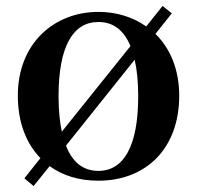

<svg xmlns="http://www.w3.org/2000/svg" viewBox="-20 -592 663 646"><path d="M311 16C469 16 583 -90 583 -270C583 -359 552 -430 503 -478L558 -547L527 -572L472 -503C427 -535 371 -552 311 -552C164 -552 40 -448 40 -270C40 -181 68 -109 116 -60L62 8L93 34L147 -33C191 -1 247 16 311 16ZM188 -149C181 -182 177 -222 177 -268C177 -437 226 -518 311 -518C360 -518 396 -492 419 -437ZM311 -17C261 -17 224 -45 202 -102L433 -391C441 -357 445 -316 445 -268C445 -100 396 -17 311 -17Z"/></svg>

Font: Noto Serif CJK HK
Style: Bold
Weight: 700
Designer: Ryoko NISHIZUKA 西塚涼子 (kana & ideographs); Frank Grießhammer (Latin, Greek & Cyrillic); Wenlong ZHANG 张文龙 (bopomofo); San
Foundry: Adobe
Version: Version 2.001;hotconv 1.1.0;makeotfexe 2.6.0